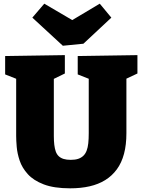

<svg xmlns="http://www.w3.org/2000/svg" viewBox="-20 -1010 776 1045"><path d="M403 -705 728 -710V-610L647 -572L668 -621V-285Q668 -222 655 -173Q642 -124 616 -88.5Q590 -53 553 -30Q516 -7 468 4Q420 15 362 15Q274 15 218 -6.5Q162 -28 131 -62.5Q100 -97 87 -136Q74 -175 71 -210.5Q68 -246 68 -270V-620L89 -573L8 -605V-705L333 -710V-610L255 -572L273 -620V-270Q273 -243 275.5 -222Q278 -201 283.5 -185.5Q289 -170 299.5 -160Q310 -150 326 -145Q342 -140 365 -140Q389 -140 405.5 -145.5Q422 -151 433.5 -162Q445 -173 451.5 -190Q458 -207 460.5 -230.5Q463 -254 463 -285V-621L479 -575L403 -605ZM523 -990 586 -914 434 -772 322 -761 156 -914 221 -990 446 -858 305 -860Z"/></svg>

Font: Bitter Thin Black
Style: Regular
Weight: 900
Version: Version 3.020